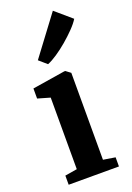

<svg xmlns="http://www.w3.org/2000/svg" viewBox="-164 -927 677 987"><g transform="rotate(-20 175.0 -434.0)"><path d="M32 0V-50L98.5 -61V-452.5L31 -472V-527L209.5 -555.5H215.5L241.5 -536V-60.5L307 -50V0ZM144 -619 102 -655.5 261.5 -868.5 350.5 -792Q337.5 -770.5 312.2 -744.5Q287 -718.5 257 -693Q227 -667.5 197.5 -647.8Q168 -628 145.5 -619Z"/></g></svg>

Font: Merriweather 48pt
Style: Bold
Weight: 700
Version: Version 2.100